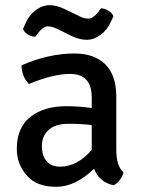

<svg xmlns="http://www.w3.org/2000/svg" viewBox="-20 -710 546 743"><path d="M458 -43Q448 -8 420 7Q365 -4 344 -57Q272 13 197 13Q122 13 83.5 -31Q45 -75 45 -134Q45 -216 97.5 -257.5Q150 -299 236 -299Q287 -299 335 -292V-333Q335 -424 251 -424Q186 -424 92 -385Q65 -412 63 -457Q168 -503 268 -503Q345 -503 387.5 -461Q430 -419 430 -336V-131Q430 -67 458 -43ZM212 -65Q279 -65 335 -130V-226Q296 -231 245 -231Q194 -231 168 -207Q142 -183 142 -145Q142 -107 160.5 -86Q179 -65 212 -65ZM256 -571 200 -599Q180 -608 164 -608Q148 -608 128 -583L117 -568Q102 -568 88 -576.5Q74 -585 69 -598L78 -618Q92 -651 118 -670.5Q144 -690 172 -690Q200 -690 232 -674L288 -647Q304 -638 322 -638Q340 -638 360 -663L371 -678Q386 -677 400 -668.5Q414 -660 419 -647L410 -628Q395 -594 369 -575Q343 -556 315.5 -556Q288 -556 256 -571Z"/></svg>

Font: Signika Negative
Style: Regular
Weight: 400
Designer: Anna Giedrys
Foundry: Anna Giedrys
Version: Version 1.001